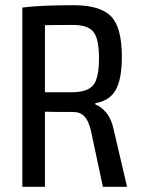

<svg xmlns="http://www.w3.org/2000/svg" viewBox="-20 -719 542 739"><path d="M469 0H376L330 -216Q321 -254 305 -271Q289 -288 262 -288Q182 -288 153 -289V0H66V-690Q137 -699 263 -699Q365 -699 407 -656.5Q449 -614 449 -500Q449 -415 425.5 -373Q402 -331 347 -322V-317Q370 -309 390 -284Q410 -259 418 -218ZM153 -364H261Q318 -365 339.5 -392Q361 -419 361 -495Q361 -570 339.5 -596.5Q318 -623 261 -623Q183 -623 153 -622Z"/></svg>

Font: exo2condensed_r
Style: Regular
Weight: 400
Width: 3
Designer: Natanael Gama
Version: Version 1.001;PS 001.001;hotconv 1.0.70;makeotf.lib2.5.58329